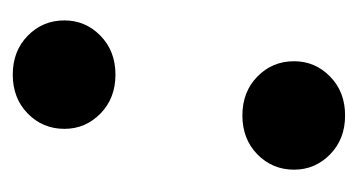

<svg xmlns="http://www.w3.org/2000/svg" viewBox="-150 -403 561 301"><g transform="rotate(90 130.5 -252.5)"><path d="M97 8Q60 8 36 -15.5Q12 -39 12 -73Q12 -106 36 -129.5Q60 -153 97 -153Q134 -153 158 -129.5Q182 -106 182 -73Q182 -39 158 -15.5Q134 8 97 8ZM161 -352Q124 -352 100 -375.5Q76 -399 76 -433Q76 -466 100 -489.5Q124 -513 161 -513Q198 -513 222 -489.5Q246 -466 246 -433Q246 -399 222 -375.5Q198 -352 161 -352Z"/></g></svg>

Font: DM Sans 17pt ExtraBold
Style: Italic
Weight: 800
Italic angle: -10°
Version: Version 4.004;gftools[0.9.30]